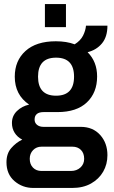

<svg xmlns="http://www.w3.org/2000/svg" viewBox="-20 -742 561 949"><path d="M202 -608V-722H306V-608ZM145 187Q91 187 51.5 153Q12 119 12 60Q12 17 35.5 -10Q59 -37 90 -52Q66 -64 52.5 -85.5Q39 -107 39 -134Q39 -169 63.5 -193Q88 -217 124 -225Q53 -273 53 -363Q53 -442 106 -490Q159 -538 256 -538Q309 -538 349 -523Q378 -541 390.5 -566Q403 -591 405 -615H511Q511 -560 484 -527.5Q457 -495 413 -484Q460 -437 460 -364Q460 -284 409.5 -236Q359 -188 264 -188H196Q151 -188 151 -151Q151 -135 163 -125Q175 -115 195 -115H379Q439 -115 475 -75Q511 -35 511 25Q511 70 490 106.5Q469 143 430 165Q391 187 337 187ZM257 -269Q346 -269 346 -363Q346 -457 257 -457Q168 -457 168 -363Q168 -269 257 -269ZM185 103H331Q359 103 377.5 86Q396 69 396 43Q396 15 380 -1Q364 -17 338 -17H185Q160 -17 143.5 0Q127 17 127 43Q127 70 143 86.5Q159 103 185 103Z"/></svg>

Font: Archivo SemiCondensed SemiBold
Style: Regular
Weight: 600
Width: 4
Designer: Hector Gatti
Foundry: Omnibus-Type
Version: Version 2.001; ttfautohint (v1.8.3)